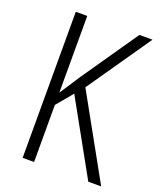

<svg xmlns="http://www.w3.org/2000/svg" viewBox="-134 -798 734 882"><g transform="rotate(20 233.5 -357.0)"><path d="M467 0 243 -403 458 -714H394L203 -437C175 -393 153 -361 139 -339V-714H83V0H139V-279L205 -358L404 0Z"/></g></svg>

Font: Noto Sans Arabic Cond Light
Style: Regular
Weight: 300
Width: 3
Designer: Monotype Design Team, Nadine Chahine, Nizar Qandah and Khaled Hosny
Foundry: Monotype Imaging Inc.
Version: Version 2.012